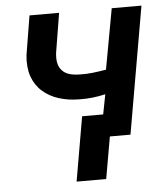

<svg xmlns="http://www.w3.org/2000/svg" viewBox="-51 -574 689 795"><g transform="rotate(-5 293.5 -176.5)"><path d="M474.6 0 566.4 -528.3H442.9L397 -276.9Q368.7 -272 341.1 -268.8Q313.5 -265.6 285.2 -266.6Q260.3 -267.1 242.4 -272.9Q224.6 -278.8 213.9 -291Q202.6 -302.7 198.5 -320.8Q194.3 -338.9 197.3 -364.3L224.1 -528.3H101.1L74.2 -364.7Q69.3 -314.5 82.5 -276.9Q95.7 -239.3 124 -214.4Q151.4 -189.5 191.2 -176.8Q231 -164.1 278.3 -164.1Q305.2 -163.6 331.8 -166.5Q358.4 -169.4 385.3 -175.8L351.1 0ZM358.4 174.3 405.3 -93.3H281.7L235.4 174.3Z"/></g></svg>

Font: Roboto Mono SemiBold
Style: Italic
Weight: 600
Italic angle: -10°
Monospace: yes
Designer: Google
Version: Version 3.000